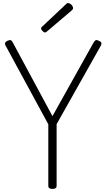

<svg xmlns="http://www.w3.org/2000/svg" viewBox="-20 -1214 692 1248"><path d="M321 14Q294 14 294 -5V-406L15 -920Q10 -930 13.5 -936.5Q17 -943 29 -949Q43 -955 49.5 -953Q56 -951 63 -938L321 -459L588 -937Q596 -951 603.5 -953Q611 -955 622 -949Q636 -943 638.5 -936.5Q641 -930 637 -920L348 -407V-5Q348 14 321 14ZM272 -1003Q266 -1003 256.5 -1012.5Q247 -1022 247 -1028Q247 -1031 248 -1034Q249 -1037 253 -1040L407 -1185Q411 -1189 414 -1191.5Q417 -1194 422 -1194Q429 -1194 437 -1189Q445 -1184 450 -1176Q455 -1168 455 -1162Q455 -1157 453.5 -1154Q452 -1151 447 -1147L286 -1010Q281 -1007 278.5 -1005Q276 -1003 272 -1003Z"/></svg>

Font: Playwrite US Modern ExtraLight
Style: Regular
Weight: 250
Designer: Veronika Burian, José Scaglione
Foundry: TypeTogether
Version: Version 1.003